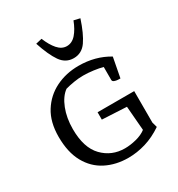

<svg xmlns="http://www.w3.org/2000/svg" viewBox="-169 -809 858 926"><g transform="rotate(-30 259.5 -345.5)"><path d="M461 -82 469 -53Q422 -21 373.5 -6.5Q325 8 277 8Q208 8 153 -20Q98 -48 66.5 -105Q35 -162 35 -248Q35 -330 69.5 -385Q104 -440 161.5 -468.5Q219 -497 289 -497Q382 -497 455 -453L434 -343Q430 -343 420 -343.5Q410 -344 401 -347.5Q392 -351 392 -359V-431Q372 -437 341.5 -441Q311 -445 285 -445Q259 -445 232 -440.5Q205 -436 184 -430Q152 -407 132.5 -357.5Q113 -308 113 -246Q113 -142 162.5 -91Q212 -40 285 -40Q315 -40 348.5 -48.5Q382 -57 404 -74L393 -209L257 -216V-257H461ZM289 -607Q318 -607 340 -632Q362 -657 378 -699L412 -691Q388 -618 361 -579Q334 -540 289 -540Q244 -540 217 -579Q190 -618 166 -691L200 -699Q217 -657 239 -632Q261 -607 289 -607Z"/></g></svg>

Font: Mate SC
Style: Regular
Weight: 400
Designer: Eduardo Rodriguez Tunni
Foundry: Eduardo Rodriguez Tunni
Version: Version 1.003; ttfautohint (v1.8.4.7-5d5b);gftools[0.9.24]